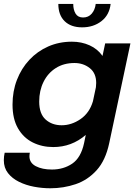

<svg xmlns="http://www.w3.org/2000/svg" viewBox="-26 -758 704 1004"><path d="M252.5 11Q193.5 11 145 -13.2Q96.5 -37.5 68 -87Q39.5 -136.5 39.5 -211Q39.5 -280.5 62.5 -340.2Q85.5 -400 127.5 -445Q169.5 -490 226.2 -515Q283 -540 350 -540Q400.5 -540 442.5 -521Q484.5 -502 510 -465.5L524 -531H656L545 -9Q526 80.5 479.5 132Q433 183.5 369.8 205Q306.5 226.5 237 226.5Q195 226.5 152.2 218.5Q109.5 210.5 73.5 192.8Q37.5 175 15.8 147.2Q-6 119.5 -6 80Q-6 69 -4.8 59.5Q-3.5 50 -1.5 40.5H130Q129 46 128.5 50.5Q128 55 128 59.5Q128 93.5 161.2 111Q194.5 128.5 245.5 128.5Q306 128.5 351.5 97.8Q397 67 413.5 -9L422.5 -52.5Q348.5 11 252.5 11ZM179 -227Q179 -163 212.5 -133Q246 -103 296.5 -103Q348 -103 395 -135.2Q442 -167.5 460 -228.5L475.5 -301.5Q477 -314.5 477 -324Q477 -375.5 443.2 -402Q409.5 -428.5 363.5 -428.5Q307.5 -428.5 266 -402.2Q224.5 -376 201.8 -330.2Q179 -284.5 179 -227ZM279 -737.5H357Q357 -707 369.2 -686.8Q381.5 -666.5 408.5 -666.5Q436.5 -666.5 453.8 -686.8Q471 -707 474.5 -737.5H552.5Q546 -679.5 504.2 -647.2Q462.5 -615 403.5 -615Q345 -615 312 -647.2Q279 -679.5 279 -737.5Z"/></svg>

Font: Epilogue SemiBold
Style: Italic
Weight: 600
Italic angle: -12°
Designer: Tyler Finck
Foundry: Etcetera Type Co
Version: Version 2.111; ttfautohint (v1.8.3)